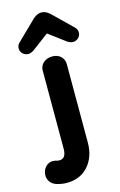

<svg xmlns="http://www.w3.org/2000/svg" viewBox="-207 -795 678 1085"><g transform="rotate(-15 132.0 -252.0)"><path d="M-24 -571C-24 -548 -3 -528 21 -528C32 -528 42 -532 53 -539L152 -613L251 -539C263 -532 274 -528 283 -528C307 -528 328 -548 328 -571C328 -582 325 -595 312 -606L200 -715C184 -729 168 -736 152 -736C136 -736 120 -729 104 -715L-8 -606C-21 -595 -24 -582 -24 -571ZM43 232C96 232 138 214 169 179C200 144 216 98 216 43V-416C216 -452 190 -480 147 -480C104 -480 75 -451 75 -418V40C75 79 62 98 35 98C29 98 22 97 13 94C7 93 1 92 -4 92C-35 92 -64 121 -64 160C-64 185 -50 211 -18 222C-1 227 18 232 43 232Z"/></g></svg>

Font: Dongle
Style: Bold
Weight: 700
Designer: Yanghee Ryu
Foundry: Yanghee Ryu
Version: Version 2.000